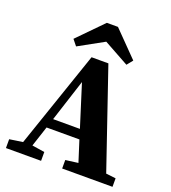

<svg xmlns="http://www.w3.org/2000/svg" viewBox="-155 -990 985 1104"><g transform="rotate(20 337.5 -437.5)"><path d="M9 0V-54L90 -66L293 -659H396L601 -59L661 -52V0H353V-52L430 -62L389 -191H188L147 -66L224 -54V0ZM207 -249H371L290 -506ZM376 -875 525 -723 496 -687 342 -772 188 -687 159 -723 308 -875Z"/></g></svg>

Font: Source Serif 4
Style: Bold
Weight: 700
Designer: Frank Grießhammer
Foundry: Adobe
Version: Version 4.005;hotconv 1.1.0;makeotfexe 2.6.0